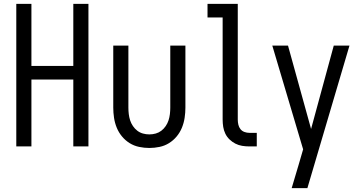

<svg xmlns="http://www.w3.org/2000/svg" viewBox="-20 -755 1873 990"><path d="M64 0V-735H142V-415H358V-735H436V0H358V-345H142V0Z M750 8Q724 8 697.5 2.5Q671 -3 648.5 -17Q626 -31 609 -51.5Q592 -72 582 -96.5Q572 -121 568 -147.5Q564 -174 564 -200V-520H642V-200Q642 -183 644 -166.5Q646 -150 651 -134.5Q656 -119 665.5 -105Q675 -91 688 -81Q701 -71 717 -66.5Q733 -62 750 -62Q767 -62 783 -66.5Q799 -71 812 -81Q825 -91 834.5 -105Q844 -119 849 -134.5Q854 -150 856 -166.5Q858 -183 858 -200V-520H936V-200Q936 -174 932 -147.5Q928 -121 918 -96.5Q908 -72 891 -51.5Q874 -31 851.5 -17Q829 -3 802.5 2.5Q776 8 750 8Z M1304 0H1266Q1247 0 1228.5 -3Q1210 -6 1193.5 -14.5Q1177 -23 1163.5 -36Q1150 -49 1142 -65.5Q1134 -82 1131 -100.5Q1128 -119 1128 -138V-665H1050V-735H1206V-138Q1206 -125 1209 -112Q1212 -99 1220 -89Q1228 -79 1240.5 -74.5Q1253 -70 1266 -70H1304Z M1484 215Q1493 185 1502 154.5Q1511 124 1520 94L1543 15L1384 -520H1465L1584 -90L1701 -520H1782L1565 215Z"/></svg>

Font: Huly
Style: Regular
Weight: 400
Designer: Belleve Invis
Foundry: Belleve Invis
Version: Version 33.2.5; ttfautohint (v1.8.4)